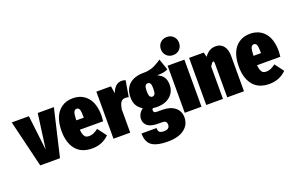

<svg xmlns="http://www.w3.org/2000/svg" viewBox="-132 -1322 3178 2047"><g transform="rotate(-20 1457.0 -299.0)"><path d="M462.9 -534.2 337.9 0H113.8L-15.1 -534.2H179.2L226.1 -138.2L279.8 -534.2Z M909.2 -273.9Q909.2 -253.4 904.8 -212.9H640.1Q643.6 -173.3 653.6 -151.4Q663.6 -129.4 677.5 -122.3Q691.4 -115.2 713.9 -115.2Q739.3 -115.2 762.9 -125.7Q786.6 -136.2 816.9 -158.2L892.1 -58.1Q814 20 699.2 20Q576.2 20 514.2 -56.6Q452.1 -133.3 452.1 -265.1Q452.1 -350.6 476.8 -414.8Q501.5 -479 554.2 -516.6Q606.9 -554.2 682.1 -554.2Q786.1 -554.2 847.7 -482.9Q909.2 -411.6 909.2 -273.9ZM724.1 -319.8V-328.1Q724.1 -385.3 716.1 -410.2Q708 -435.1 684.1 -435.1Q661.6 -435.1 651.4 -411.4Q641.1 -387.7 639.2 -319.8Z M1236.8 -550.8Q1258.3 -550.8 1279.8 -542L1249 -359.9Q1229 -366.2 1210.9 -366.2Q1191.9 -366.2 1178.2 -358.4Q1164.6 -350.6 1156.2 -335Q1147.9 -319.3 1143.6 -304.2Q1139.2 -289.1 1134.8 -266.1V0H944.8V-534.2H1110.8L1124 -451.2Q1159.7 -550.8 1236.8 -550.8Z M1693.8 -625 1736.8 -499Q1700.7 -476.1 1612.8 -476.1Q1660.2 -456.1 1682.4 -423.3Q1704.6 -390.6 1704.6 -335.9Q1704.6 -257.8 1648.7 -208.5Q1592.8 -159.2 1497.6 -159.2Q1477.1 -159.2 1452.6 -163.1Q1440.9 -155.8 1440.9 -140.1Q1440.9 -125.5 1450 -118.7Q1459 -111.8 1485.8 -111.8H1536.6Q1630.4 -111.8 1682.1 -69.3Q1733.9 -26.9 1733.9 43.9Q1733.9 127.4 1667.5 177.2Q1601.1 227.1 1479 227.1Q1422.9 227.1 1381.1 218.5Q1339.4 210 1313.5 195.1Q1287.6 180.2 1272 157.2Q1256.3 134.3 1250.5 108.9Q1244.6 83.5 1244.6 49.8H1414.6Q1414.6 81.1 1427.7 95Q1440.9 108.9 1480 108.9Q1543.9 108.9 1543.9 57.1Q1543.9 34.2 1532 23.2Q1520 12.2 1492.7 12.2H1450.7Q1367.7 12.2 1329.8 -16.6Q1292 -45.4 1292 -95.2Q1292 -127.4 1307.9 -154.1Q1323.7 -180.7 1349.6 -198.2Q1304.7 -227.1 1285.2 -262.5Q1265.6 -297.9 1265.6 -353Q1265.6 -448.7 1325.2 -500.5Q1384.8 -552.2 1493.7 -550.8Q1518.6 -550.3 1543.2 -555.4Q1567.9 -560.5 1584.2 -565.7Q1600.6 -570.8 1625.5 -584.2Q1650.4 -597.7 1659.2 -603Q1668 -608.4 1693.8 -625ZM1489.7 -431.2Q1470.7 -431.2 1460.7 -414.3Q1450.7 -397.5 1450.7 -356.9Q1450.7 -313 1460.2 -296.4Q1469.7 -279.8 1488.8 -279.8Q1508.3 -279.8 1517.6 -297.1Q1526.9 -314.5 1526.9 -359.9Q1526.9 -400.9 1517.6 -416Q1508.3 -431.2 1489.7 -431.2Z M1951.7 -723.1Q1951.7 -678.7 1922.9 -649.4Q1894 -620.1 1848.6 -620.1Q1803.2 -620.1 1774.4 -649.4Q1745.6 -678.7 1745.6 -723.1Q1745.6 -767.1 1774.4 -796.1Q1803.2 -825.2 1848.6 -825.2Q1894 -825.2 1922.9 -796.1Q1951.7 -767.1 1951.7 -723.1ZM1943.4 -534.2V0H1753.4V-534.2Z M2305.2 -554.2Q2361.3 -554.2 2393.3 -513.4Q2425.3 -472.7 2425.3 -402.8V0H2235.4V-384.8Q2235.4 -410.2 2224.1 -410.2Q2212.9 -410.2 2187 -367.2V0H1997.1V-534.2H2163.1L2176.3 -481Q2204.1 -519 2234.4 -536.6Q2264.6 -554.2 2305.2 -554.2Z M2919.9 -273.9Q2919.9 -253.4 2915.5 -212.9H2650.9Q2654.3 -173.3 2664.3 -151.4Q2674.3 -129.4 2688.2 -122.3Q2702.1 -115.2 2724.6 -115.2Q2750 -115.2 2773.7 -125.7Q2797.4 -136.2 2827.6 -158.2L2902.8 -58.1Q2824.7 20 2710 20Q2586.9 20 2524.9 -56.6Q2462.9 -133.3 2462.9 -265.1Q2462.9 -350.6 2487.5 -414.8Q2512.2 -479 2564.9 -516.6Q2617.7 -554.2 2692.9 -554.2Q2796.9 -554.2 2858.4 -482.9Q2919.9 -411.6 2919.9 -273.9ZM2734.9 -319.8V-328.1Q2734.9 -385.3 2726.8 -410.2Q2718.8 -435.1 2694.8 -435.1Q2672.4 -435.1 2662.1 -411.4Q2651.9 -387.7 2649.9 -319.8Z"/></g></svg>

Font: Fira Sans Compressed Heavy
Style: Regular
Weight: 900
Width: 1
Designer: Carrois Corporate & Edenspiekermann AG
Foundry: Carrois Corporate GbR & Edenspiekermann AG
Version: Version 4.203;PS 004.203;hotconv 1.0.88;makeotf.lib2.5.64775